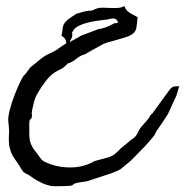

<svg xmlns="http://www.w3.org/2000/svg" viewBox="-20 -312 627 650"><path d="M79.1 109.4V135.7Q79.1 140.1 79.3 147.5Q79.6 154.8 81.1 163.1Q82.5 171.4 85.4 177.2Q87.9 182.6 91.3 188.5Q94.7 194.3 98.1 198.2Q107.4 209.5 111.8 216.3Q116.2 223.1 120.8 228Q125.5 232.9 132.3 236.3Q139.2 239.7 152.8 244.6Q183.6 254.9 216.8 254.9H219.2Q251 254.9 280.3 243.2Q290 239.3 293.2 237.3Q296.4 235.4 297.1 234.6Q297.9 233.9 298.1 233.9Q298.3 233.9 301.8 232.9Q305.2 231.9 314.2 229.5Q323.2 227.1 341.3 222.2Q349.6 220.2 356 217.3Q362.3 214.4 367.7 210.2Q373 206.1 378.2 201.2Q383.3 196.3 389.2 189.9Q398.4 183.1 406.5 176Q414.6 168.9 422.9 162.1Q431.2 156.7 435.3 152.8Q439.5 148.9 441.9 145.5Q444.3 142.1 445.8 138.4Q447.3 134.8 450.2 129.9Q453.6 123 457.8 118.2Q461.9 113.3 466.6 108.2Q471.2 103 476.3 97.2Q481.4 91.3 486.8 83Q486.8 82 487.3 81.5Q487.3 81.1 487.8 81.1Q488.3 80.6 488.3 80.1Q488.3 79.6 488.8 79.1Q488.8 78.6 489.3 78.1Q491.2 75.7 492.2 75.2L493.2 74.2Q493.7 73.7 496.1 71.8Q511.2 50.3 526.1 30.3Q541 10.3 556.2 -10.7Q562.5 -17.6 568.1 -18.8Q573.7 -20 586.9 -20Q584 -12.7 582.3 -5.4Q580.6 2 577.6 10.7Q570.3 26.4 563 42.2Q555.7 58.1 548.8 73.7Q543.5 81.1 539.3 88.1Q535.2 95.2 530.3 102.1Q525.4 109.4 520.3 116.7Q515.1 124 510.3 130.9Q508.3 133.8 507.8 135.3Q507.3 136.7 505.9 140.1Q502.9 146 495.8 154.5Q488.8 163.1 480.7 172.1Q472.7 181.2 464.8 189.2Q457 197.3 452.1 202.1Q440.4 213.4 430.2 224.6Q419.9 235.8 407.7 244.6Q399.4 251 393.8 256.1Q388.2 261.2 381.3 264.6Q378.4 265.6 373.5 267.8Q368.7 270 363.5 272Q358.4 273.9 354.2 275.6Q350.1 277.3 348.6 277.3Q332 282.7 315.4 288.3Q298.8 293.9 281.7 299.3Q274.9 301.8 270.5 302.5Q266.1 303.2 262.2 303.7Q258.3 304.2 253.9 304.7Q249.5 305.2 242.7 306.6Q234.4 308.6 231.7 310.1Q229 311.5 227.5 313Q226.1 314.5 224.1 315.4Q222.2 316.4 216.1 317.1Q210 317.9 197.5 318.1Q185.1 318.4 162.6 318.4Q153.8 318.4 143.6 315.4Q133.3 312.5 123 307.9Q112.8 303.2 103.5 297.9Q94.2 292.5 87.9 287.6Q77.6 280.3 72.8 278.1Q67.9 275.9 64.5 273.9Q61 272 57.6 268.1Q54.2 264.2 47.9 252.9Q45.9 249.5 44.7 247.6Q43.5 245.6 42.2 243.9Q41 242.2 39.8 240.2Q38.6 238.3 36.1 234.9Q21.5 215.3 16.4 200.7Q11.2 186 10.3 171.9Q9.8 165 9.8 157.7Q9.8 150.4 10.3 142.6Q10.7 138.2 10.7 133.3Q10.7 120.6 8.8 105.5L7.8 96.2V93.8Q7.8 79.6 13.7 57.6Q19.5 35.6 28.1 12.9Q36.6 -9.8 45.7 -28.8Q54.7 -47.9 60.1 -55.7Q62 -57.1 63.5 -58.8Q64.9 -60.5 66.4 -62Q72.3 -69.3 75 -73.2Q77.6 -77.1 79.1 -79.3Q80.6 -81.5 81.5 -82.5Q82.5 -83.5 85 -85.7Q87.4 -87.9 92 -91.3Q96.7 -94.7 105.5 -102.1Q107.4 -103.5 108.9 -105.2Q110.4 -106.9 112.8 -108.4Q128.9 -122.1 145.8 -129.9Q162.6 -137.7 172.9 -144Q176.3 -146.5 179.4 -148.9Q182.6 -151.4 186.5 -153.8Q191.4 -157.2 195.3 -159.7Q199.2 -162.1 204.6 -165.5Q203.6 -171.4 202.9 -174.8Q202.1 -178.2 200.2 -180.9Q198.2 -183.6 195.3 -185.8Q192.4 -188 188 -191.4Q190.9 -202.1 191.4 -209.5Q191.9 -216.8 193.4 -222.7Q194.8 -228.5 198.5 -233.9Q202.1 -239.3 210.9 -246.6Q217.3 -251.5 223.4 -255.4Q229.5 -259.3 235.4 -263.2Q236.3 -264.2 237.3 -264.6Q238.3 -265.1 238.3 -265.6Q245.1 -267.1 251.5 -269Q257.8 -271 264.6 -272.9Q280.8 -275.9 285.2 -275.9Q289.6 -275.9 290.3 -275.9Q291 -275.9 292.5 -276.9Q293.9 -277.8 304.7 -282.2Q314.9 -286.1 326.9 -285.9Q338.9 -285.6 351.6 -285.2Q357.9 -284.7 363.8 -284.7Q370.1 -284.7 379.6 -285.2Q389.2 -285.6 401.4 -291.5Q403.8 -283.2 408.2 -278.1Q412.6 -272.9 418.5 -269Q424.3 -265.1 431.4 -261.7Q438.5 -258.3 445.8 -253.9Q443.8 -231.4 441.9 -219Q439.9 -206.5 431.2 -199Q422.4 -191.4 403.3 -185.3Q384.3 -179.2 347.7 -169.4Q338.4 -167 331.1 -163.6Q323.7 -160.2 314.9 -154.8Q304.7 -149.4 293.9 -143.3Q283.2 -137.2 272.9 -131.3Q268.1 -128.4 266.6 -127.7Q265.1 -127 264.4 -127Q263.7 -127 262 -126.5Q260.3 -126 255.4 -124Q246.6 -119.6 240.2 -114.3Q233.9 -108.9 225.6 -104Q216.8 -99.1 214.4 -98.6Q211.9 -98.1 210.7 -97.7Q209.5 -97.2 207.5 -95.2Q205.6 -93.3 197.3 -85.4Q189.9 -79.1 182.6 -76.2Q175.3 -73.2 166.7 -67.9Q158.2 -62.5 147.2 -51.8Q136.2 -41 121.6 -19Q111.3 -3.9 104 9.8Q96.7 23.4 92.8 43Q88.4 60.5 87.9 66.9Q87.4 71.3 87.4 73.2Q87.4 74.2 87.6 75.4Q87.9 76.7 88.9 77.1V77.6Q88.9 79.1 87.9 83Q86.9 88.9 85.4 89.8Q84 90.8 82.5 92Q81.1 93.3 80.1 96.4Q79.1 99.6 79.1 109.4ZM215.3 -169.4Q225.1 -174.3 234.1 -179.4Q243.2 -184.6 252 -189.5Q252 -190.4 252.9 -190.4Q253.9 -190.4 254.9 -191.4Q269 -196.8 283.4 -202.1Q297.9 -207.5 312 -212.9Q323.7 -214.8 333.3 -218Q342.8 -221.2 349.9 -224.4Q356.9 -227.5 361.1 -230Q365.2 -232.4 365.7 -232.9Q368.7 -233.9 369.6 -233.6Q370.6 -233.4 371.6 -233.4H372.6Q373 -233.4 374.3 -233.6Q375.5 -233.9 380.4 -236.8Q376 -244.6 371.6 -247.6Q367.7 -249.5 363.3 -249.5Q362.3 -249.5 358.9 -249.3Q355.5 -249 349.1 -247.3Q342.8 -245.6 335.4 -245.1Q324.2 -243.7 307.9 -241.5Q291.5 -239.3 275.4 -235.1Q259.3 -231 245.8 -224.1Q232.4 -217.3 226.6 -206.5Q223.1 -200.7 222.7 -199.7V-199.2H223.1Q223.6 -199.2 224.6 -198.2Q225.1 -197.8 225.1 -196.3Q225.1 -194.3 224.6 -191.4Q224.6 -187.5 221.4 -180.9Q218.3 -174.3 215.3 -169.4Z"/></svg>

Font: DimaRavanNevis
Style: regular
Weight: 400
Designer: R.Balvardi
Foundry: Dima Software Group
Version: Version 1.00;May 26, 2019;FontCreator 11.5.0.2427 64-bit